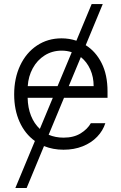

<svg xmlns="http://www.w3.org/2000/svg" viewBox="-20 -727 594 946"><path d="M402.3 -504.4Q451.7 -473.6 480.7 -416Q509.8 -358.4 509.8 -276.4V-245.1H295.4L219.7 -63Q253.4 -48.8 293 -48.8Q343.3 -48.8 377.2 -69.8Q411.1 -90.8 427.7 -120.1H499Q487.3 -83 458.7 -53.2Q430.2 -23.4 387.7 -6.3Q345.2 10.7 293 10.7Q241.2 10.7 196.8 -7.3L111.3 199.2H55.7L151.9 -32.2Q103 -67.4 76.4 -126.7Q49.8 -186 49.8 -261.7Q49.8 -341.3 79.3 -404.3Q108.9 -467.3 162.1 -502.7Q215.3 -538.1 283.2 -538.1Q321.3 -538.1 356.4 -526.4L431.6 -707H486.3ZM176.3 -91.8 240.2 -245.1H116.2Q117.2 -195.8 132.8 -156.7Q148.4 -117.7 176.3 -91.8ZM263.7 -302.7 333.5 -469.7Q310.5 -477.5 284.2 -477.5Q237.3 -477.5 200.2 -454.1Q163.1 -430.7 141.4 -390.6Q119.6 -350.6 116.7 -302.7ZM441.4 -302.7Q441.4 -347.7 424.8 -384.8Q408.2 -421.9 378.4 -445.8L318.8 -302.7Z"/></svg>

Font: Pretendard JP Light
Style: Regular
Weight: 300
Designer: Base glyphs from Inter by Rasmus Andersson; Hangeul glyphs from Noto Sans CJK(Source Han Sans) by Jang Soo-young and Kan
Foundry: Kil Hyung-jin
Version: Version 1.309